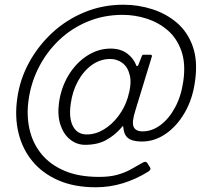

<svg xmlns="http://www.w3.org/2000/svg" viewBox="-20 -681 874 814"><path d="M608 47Q556 79 500.5 96Q445 113 386 113Q295 113 227.5 83.5Q160 54 117.5 2.5Q75 -49 58.5 -117Q42 -185 53 -263Q64 -344 103 -415.5Q142 -487 202 -542.5Q262 -598 339 -629.5Q416 -661 503 -661Q566 -661 625.5 -642Q685 -623 730.5 -584Q776 -545 797.5 -483.5Q819 -422 807 -338Q797 -262 763.5 -204Q730 -146 682.5 -113.5Q635 -81 582 -81Q558 -81 540.5 -86.5Q523 -92 514 -105Q505 -118 503 -140Q503 -147 500.5 -146Q498 -145 493 -138Q466 -107 429.5 -87Q393 -67 341 -67Q306 -67 278 -89Q250 -111 236.5 -151Q223 -191 230 -245Q239 -310 270.5 -362Q302 -414 349 -444.5Q396 -475 449 -475Q490 -475 518 -455Q546 -435 559 -401Q561 -400 563.5 -401.5Q566 -403 567 -407L582 -445Q584 -448 585 -448.5Q586 -449 589 -449H618Q621 -449 623 -447Q625 -445 624 -442L554 -213Q538 -163 546.5 -143.5Q555 -124 585 -124Q624 -124 660 -150.5Q696 -177 722 -225Q748 -273 757 -336Q768 -411 749 -465Q730 -519 691 -552.5Q652 -586 602 -602Q552 -618 500 -618Q420 -618 351.5 -589.5Q283 -561 230.5 -511Q178 -461 144.5 -395.5Q111 -330 101 -256Q92 -192 105 -133.5Q118 -75 154.5 -29.5Q191 16 252 42.5Q313 69 400 69Q444 69 475.5 60.5Q507 52 533 38Q559 24 586 8Q593 4 598 5.5Q603 7 605 11L615 27Q620 34 616.5 39Q613 44 608 47ZM280 -242Q271 -180 289.5 -145.5Q308 -111 348 -111Q385 -111 420 -132Q455 -153 482 -189Q509 -225 522 -268Q539 -325 530.5 -361Q522 -397 499 -414Q476 -431 448 -431Q405 -431 369.5 -405.5Q334 -380 310.5 -337Q287 -294 280 -242Z"/></svg>

Font: Libre Franklin Thin Thin
Style: Italic
Weight: 250
Italic angle: -8°
Version: Version 3.000